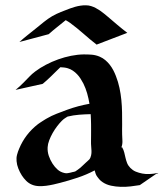

<svg xmlns="http://www.w3.org/2000/svg" viewBox="-20 -703 642 736"><path d="M39.6 -358.4Q47.9 -365.2 55.7 -372.2Q63.5 -379.2 71 -387Q81.8 -397.9 92.2 -408.8Q102.5 -419.7 115 -429Q133.3 -442.9 155.9 -454.7Q178.5 -466.6 202.9 -475.3Q227.3 -484.1 252.4 -489.1Q277.6 -494.1 300.8 -494.4Q316.4 -494.6 332.2 -493.3Q347.9 -491.9 362.5 -485.6Q374.3 -480.5 383.7 -472.5Q393.1 -464.6 400.6 -455Q408.2 -445.3 414.1 -434.2Q419.9 -423.1 424.3 -411.6Q433.1 -389.2 438 -366.1Q442.9 -343 445.2 -319.6Q447.5 -296.1 447.9 -272.5Q448.2 -248.8 448.2 -225.1Q448.2 -215.6 448 -206.1Q447.8 -196.5 448.2 -187Q449 -174.6 449.3 -161.9Q449.7 -149.2 445.1 -137.5L448 -138.7Q453.9 -128.7 456.3 -118.4Q458.7 -108.2 461.1 -98Q463.4 -87.9 467.2 -78.1Q470.9 -68.4 479.7 -59.3Q484.4 -54.7 489.4 -51.1Q494.4 -47.6 500.2 -45.2Q512.2 -40.3 525.6 -37.7Q539.1 -35.2 552 -35.9Q556.2 -36.1 559.9 -36.4Q563.7 -36.6 567.9 -37.1Q570.1 -37.4 573.9 -38.1Q577.6 -38.8 580.9 -39.4Q584.2 -40 585.9 -40Q587.6 -40 585.7 -39.1Q584.2 -38.1 582.6 -37.7Q581.1 -37.4 579.3 -36.9L515.9 6.6Q500 9.3 481.2 11.5Q462.4 13.7 443.1 13.2Q423.8 12.7 405.8 8.8Q387.7 4.9 373.8 -4.4Q369.9 -6.8 367.1 -9.3Q364.3 -11.7 361.9 -14.3Q359.6 -16.8 357.3 -19.8Q355 -22.7 352.3 -26.4Q348.9 -30.8 346.7 -36.9Q344.5 -43 342.8 -49.8Q311.5 -33.2 277.7 -22Q243.9 -10.7 210.2 -2Q198.5 1 184.7 4.2Q170.9 7.3 156.5 9.2Q142.1 11 128.2 10.4Q114.3 9.8 102.5 4.9Q90.1 -0.2 80.4 -9.9Q70.8 -19.5 63.7 -30.5Q55.9 -42.7 50.3 -56.9Q44.7 -71 43.5 -85.4Q42.2 -97.9 45.4 -110Q48.6 -122.1 53.5 -133.3Q76.9 -189.5 125.5 -227.1Q128.2 -229.2 133.1 -232.4Q137.9 -235.6 143.1 -238.9Q148.2 -242.2 152.6 -244.9Q157 -247.6 158.7 -248.5Q177.2 -259.3 197.3 -267.1Q217.3 -274.9 237.3 -282.2Q258.8 -290 280 -295.7Q301.3 -301.3 323 -305.2Q319.6 -325.4 314.1 -345Q308.6 -364.5 299.6 -382.8Q294.7 -392.3 288.8 -401.5Q283 -410.6 275.6 -418.3Q268.3 -426 259.5 -432Q250.7 -438 240.2 -441.2Q233.2 -443.4 226 -444.2Q218.8 -445.1 211.4 -445.3L204.8 -439Q189.7 -424.1 174.9 -409.7Q160.2 -395.3 143.8 -381.6ZM329.1 -225.6Q328.9 -235.6 328.6 -245.4Q328.4 -255.1 327.6 -265.4Q304.9 -264.9 283.1 -263.2Q261.2 -261.5 239 -256.1Q235.6 -253.9 232.9 -252.3Q230.2 -250.7 227.7 -248.9Q225.1 -247.1 222.5 -245Q220 -242.9 216.8 -239.7Q208.3 -231.2 199 -219.1Q189.7 -207 181.9 -193.2Q174.1 -179.4 168.7 -165.3Q163.3 -151.1 162.6 -138.7Q161.6 -121.8 167 -105.7Q172.4 -89.6 181.4 -75.7Q189.9 -62.5 200.8 -52.9Q211.7 -43.2 227.1 -39.8Q231.9 -38.6 236.9 -38.9Q241.9 -39.3 246.6 -40.5Q248.3 -40.8 251.6 -41.6Q254.9 -42.5 257.6 -43.2Q260.3 -43.9 261.6 -44.3Q262.9 -44.7 261.2 -44.2L258.1 -43.2Q260.7 -43.7 263.3 -44.4Q265.9 -45.2 268.6 -45.9Q273.4 -49.3 278.1 -52.4Q282.7 -55.4 287.8 -59.8Q293.2 -64.5 298.1 -69.3Q303 -74.2 308.3 -78.9Q312 -82.3 315.7 -85.6Q319.3 -88.9 322.8 -92.3Q324 -94 326.2 -97.9Q328.1 -102.3 329.3 -107.7Q331.1 -116 330.7 -124.4Q330.3 -132.8 329.6 -140.9Q328.6 -151.9 328.9 -162.5Q329.1 -173.1 329.1 -183.8Q329.1 -194.3 329.2 -204.7Q329.3 -215.1 329.1 -225.6ZM54.4 -542Q69.8 -555.9 85.8 -568.6Q101.8 -581.3 117.9 -594.2Q133.3 -606.7 148.2 -618.8Q163.1 -630.9 179.9 -640.9Q196.8 -650.4 213.6 -657.1Q230.5 -663.8 248.8 -670.7Q257.6 -673.8 267.7 -676.8Q277.8 -679.7 288.5 -681.3Q299.1 -682.9 309.4 -682.7Q319.8 -682.6 329.1 -679.7Q338.4 -676.8 346.8 -672.4Q355.2 -668 363.2 -662.6Q371.1 -657.2 378.5 -651.1Q386 -645 393.3 -638.9Q411.9 -623 430.3 -607.4Q448.7 -591.8 468 -577.1Q438.5 -565.7 409.2 -554.6Q379.9 -543.5 350.3 -532Q337.2 -542 324.7 -552.6Q312.3 -563.2 299.8 -574Q287.4 -584.7 274.7 -595.2Q262 -605.7 248.8 -615.2Q245.8 -617.4 241.3 -620.2Q236.8 -623 231.9 -625.7Q215.3 -612.3 199 -599.2Q182.6 -586.2 166.7 -572ZM239.5 -38.3Q238.5 -38.1 239.3 -38.2Q240 -38.3 241.3 -38.7Q242.7 -39.1 244.3 -39.6Q245.8 -40 246.8 -40.3Q244.9 -39.8 243.2 -39.3Q241.5 -38.8 239.5 -38.3ZM327.9 -98.4 327.6 -98.1Q327.9 -98.1 327.9 -98.4Z"/></svg>

Font: Autopia
Style: Bold
Weight: 700
Designer: Antoine Gelgon
Foundry: Antoine Gelgon
Version: 001.000